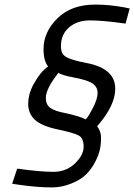

<svg xmlns="http://www.w3.org/2000/svg" viewBox="-20 -670 586 838"><path d="M528 -567Q429 -581 373 -581Q317 -581 281.5 -550.5Q246 -520 246 -468Q246 -449 252.5 -437Q259 -425 277 -417Q305 -405 358 -395Q483 -371 483 -283Q483 -209 404 -119Q421 -97 421 -69Q421 -41 416 -17.5Q411 6 395.5 36.5Q380 67 356 91Q332 115 290 131.5Q248 148 208 148Q141 148 60 136L33 132L55 66Q156 80 212.5 80Q269 80 307 43.5Q345 7 345 -29.5Q345 -66 324.5 -78Q304 -90 232.5 -105Q161 -120 132 -147.5Q103 -175 103 -216Q103 -257 123 -296Q155 -356 190 -380Q170 -404 170 -456Q170 -530 230.5 -590Q291 -650 396 -650Q457 -650 522 -638L546 -633ZM180 -242Q180 -214 199 -199.5Q218 -185 267 -176Q330 -162 354 -149Q363 -156 384.5 -197Q406 -238 406 -264Q406 -290 385 -305Q364 -320 306 -331Q248 -342 235 -352Q180 -283 180 -242Z"/></svg>

Font: TitilliumWebItalic
Style: Italic
Weight: 400
Italic angle: -13°
Version: Version 1.001;PS 57.000;hotconv 1.0.70;makeotf.lib2.5.55311